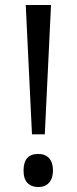

<svg xmlns="http://www.w3.org/2000/svg" viewBox="-20 -734 307 768"><path d="M159.2 -196.8H107.9L83 -713.9H184.1ZM132.8 -118.2Q161.1 -118.2 176.5 -101.1Q191.9 -84 191.9 -52.2Q191.9 -20.5 176.3 -3.2Q160.6 14.2 133.3 14.2Q106 14.2 90.1 -2Q74.2 -18.1 74.2 -51.8Q74.2 -118.2 132.8 -118.2Z"/></svg>

Font: Open Sans Hebrew
Style: Regular
Weight: 400
Foundry: Ascender Corporation, Yanek Iontef
Version: Version 2.001;PS 002.001;hotconv 1.0.70;makeotf.lib2.5.58329